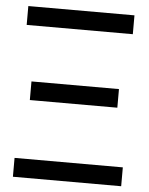

<svg xmlns="http://www.w3.org/2000/svg" viewBox="-52 -750 614 792"><g transform="rotate(5 255.5 -353.5)"><path d="M31.2 -78.1V0H479.5V-78.1ZM73.2 -398.4V-321.3H435.5V-398.4ZM33.2 -707V-628.9H472.7V-707Z"/></g></svg>

Font: Pretendard Variable
Style: Regular
Weight: 400
Designer: Base glyphs from Inter by Rasmus Andersson; Hangeul glyphs from Noto Sans CJK(Source Han Sans) by Jang Soo-young and Kan
Foundry: Kil Hyung-jin
Version: Version 1.309;Glyphs 3.2 (3225)